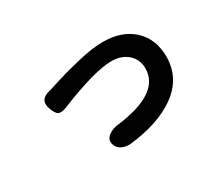

<svg xmlns="http://www.w3.org/2000/svg" viewBox="-97 -764 1195 1029"><g transform="rotate(-30 500.0 -249.0)"><path d="M745.1 -69.3Q637.7 4.9 460.9 24.4Q433.6 26.4 410.2 16.1Q386.7 5.9 377.9 -16.6Q363.3 -50.8 391.1 -73.7Q418.9 -96.7 462.9 -99.6Q732.4 -135.7 732.4 -287.1Q732.4 -341.8 693.8 -376.5Q655.3 -411.1 592.8 -411.1Q487.3 -411.1 254.9 -316.4Q221.7 -304.7 207 -313Q192.4 -321.3 179.7 -355.5Q153.3 -423.8 231.4 -440.4Q235.4 -441.4 244.1 -443.8Q252.9 -446.3 256.8 -448.2L304.7 -462.9Q351.6 -477.5 377 -483.9Q402.3 -490.2 448.2 -501.5Q494.1 -512.7 533.2 -518.1Q572.3 -523.4 605.5 -523.4Q721.7 -523.4 791.5 -459Q861.3 -394.5 861.3 -285.2Q861.3 -150.4 745.1 -69.3Z"/></g></svg>

Font: GenSenMaruGothic TW TTF Bold
Style: Regular
Weight: 700
Version: Version 1.301